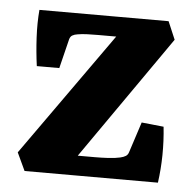

<svg xmlns="http://www.w3.org/2000/svg" viewBox="-39 -463 512 502"><g transform="rotate(5 216.5 -211.5)"><path d="M261 -385 268 -371H203Q190 -371 175.5 -370.5Q161 -370 150 -368Q142 -367 136 -363.5Q130 -360 128 -349L110 -276H51Q46 -312 44 -350.5Q42 -389 45 -423H384L404 -376L169 -39L162 -52H223Q240 -52 258 -53Q276 -54 289 -57Q298 -59 303.5 -62.5Q309 -66 311 -73L337 -153L395 -147Q399 -110 398.5 -73Q398 -36 393 0H43L21 -47Z"/></g></svg>

Font: Yrsa
Style: Regular
Weight: 400
Designer: Anna Giedrys (Yrsa+Rasa design), David Brezina (Yrsa art-direction, Rasa art-direction, design)
Foundry: Rosetta Type Foundry
Version: Version 2.004